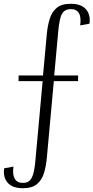

<svg xmlns="http://www.w3.org/2000/svg" viewBox="-62 -770 493 1013"><path d="M185 64Q181 106 170.5 142Q160 178 134 200.5Q108 223 59 223Q3 223 -22 193.5Q-47 164 -40 118L9 109Q3 150 15.5 172.5Q28 195 59 195Q79 195 92 185Q105 175 113 149Q121 123 125 74L163 -342H36V-372H165L185 -591Q189 -633 200 -669.5Q211 -706 236.5 -728Q262 -750 311 -750Q367 -750 392 -720.5Q417 -691 410 -645L361 -636Q373 -722 311 -722Q281 -722 266 -698.5Q251 -675 245 -601L224 -372H350V-342H222Z"/></svg>

Font: Inria Serif Light
Style: Regular
Weight: 300
Designer: Black Foundry Team
Foundry: Black Foundry
Version: Version 1.000; ttfautohint (v1.8.3)